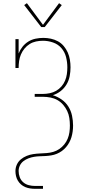

<svg xmlns="http://www.w3.org/2000/svg" viewBox="-20 -981 540 1206"><path d="M200 205Q184 205 168.5 202.5Q153 200 138.5 194Q124 188 112 177.5Q100 167 92 153.5Q84 140 80.5 124.5Q77 109 77 94Q77 72 86 52.5Q95 33 111.5 19.5Q128 6 148 -2Q168 -10 188.5 -13Q209 -16 230.5 -17Q252 -18 273 -19.5Q294 -21 314.5 -27Q335 -33 352.5 -45Q370 -57 383.5 -73.5Q397 -90 405 -109.5Q413 -129 416 -150Q419 -171 419 -192Q419 -216 415.5 -239.5Q412 -263 402 -284Q392 -305 376.5 -323Q361 -341 340.5 -352.5Q320 -364 296.5 -368.5Q273 -373 250 -373H198V-391H250Q271 -391 292.5 -395.5Q314 -400 332.5 -410.5Q351 -421 365.5 -437.5Q380 -454 388.5 -474Q397 -494 400 -515.5Q403 -537 403 -558Q403 -590 395 -622Q387 -654 366 -678.5Q345 -703 313.5 -714Q282 -725 250 -725Q250 -725 250 -725Q250 -725 250 -725Q250 -725 250 -725Q250 -725 250 -725Q228 -725 206.5 -720.5Q185 -716 166.5 -704.5Q148 -693 134 -676Q120 -659 111.5 -639Q103 -619 100 -597.5Q97 -576 97 -554H77V-735H97V-645Q106 -668 121.5 -687.5Q137 -707 158 -720Q179 -733 203.5 -738Q228 -743 252 -743Q276 -743 299.5 -738Q323 -733 344 -721.5Q365 -710 380.5 -691.5Q396 -673 405.5 -651.5Q415 -630 419 -606Q423 -582 423 -558Q423 -558 423 -558Q423 -558 423 -558Q423 -558 423 -558Q423 -558 423 -558Q423 -530 417.5 -502Q412 -474 397.5 -450Q383 -426 360.5 -408.5Q338 -391 312 -383Q341 -374 367 -356Q393 -338 409.5 -311.5Q426 -285 432.5 -254Q439 -223 439 -192Q439 -192 439 -192Q439 -192 439 -192Q439 -174 436.5 -155.5Q434 -137 429 -120Q424 -103 415.5 -87Q407 -71 395 -57Q383 -43 368.5 -32.5Q354 -22 337 -15Q320 -8 302 -5Q284 -2 266 -1Q248 0 230 0.5Q212 1 194 4Q176 7 159 13.5Q142 20 127.5 31Q113 42 105 58.5Q97 75 97 93Q97 113 104 132Q111 151 126 164Q141 177 160.5 182Q180 187 200 187H250V205ZM261 -811H239L132 -949L149 -961L250 -825L351 -961L368 -949Z"/></svg>

Font: Iosevka Slab Thin
Style: Regular
Weight: 100
Monospace: yes
Designer: Belleve Invis
Foundry: Belleve Invis
Version: Version 11.1.0; ttfautohint (v1.8.3)